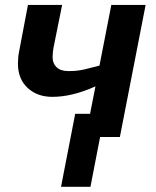

<svg xmlns="http://www.w3.org/2000/svg" viewBox="-20 -548 623 768"><path d="M380.4 0 341.8 199.2H224.1L280.8 -92.8H340.3L361.8 -202.6Q269 -160.6 189.5 -160.6Q128.9 -160.6 90.3 -196.5Q51.8 -232.4 51.8 -293Q51.8 -319.8 56.2 -340.8L91.8 -528.3H228.5L193.8 -356Q190.4 -335.4 190.4 -318.8Q190.4 -294.4 206.3 -279.1Q222.2 -263.7 253.9 -263.7Q270 -263.7 284.4 -264.9Q298.8 -266.1 320.3 -271Q341.8 -275.9 377.9 -285.6L425.3 -528.3H562.5L459.5 0Z"/></svg>

Font: Arimo
Style: Bold Italic
Weight: 700
Italic angle: -12°
Designer: Steve Matteson
Foundry: Monotype Imaging Inc.
Version: Version 1.33